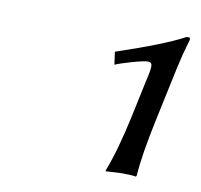

<svg xmlns="http://www.w3.org/2000/svg" viewBox="-49 -739 447 428"><g transform="rotate(10 174.5 -525.0)"><path d="M251.5 -492.2 269.5 -577.1Q275.4 -601.1 275.1 -610.1Q274.9 -619.1 266.6 -619.1Q257.3 -619.1 231.4 -611.8Q205.6 -604.5 193.4 -599.1L189.5 -627.9Q297.4 -664.1 341.3 -688H347.2Q350.1 -688 349.1 -682.1Q338.9 -647.9 332.5 -618.2L305.7 -492.2Q288.6 -412.1 285.2 -363.8L283.7 -361.8Q274.9 -363.8 250.5 -363.8L215.8 -361.8L215.3 -363.8Q234.4 -412.6 251.5 -492.2Z"/></g></svg>

Font: Linux Biolinum O
Style: Italic
Weight: 400
Italic angle: -12°
Designer: Philipp H. Poll
Foundry: Philipp H. Poll
Version: Version 1.1.3